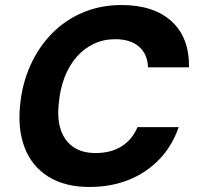

<svg xmlns="http://www.w3.org/2000/svg" viewBox="-20 -732 782 764"><path d="M336 12Q238 12 172.5 -29Q107 -70 78.5 -143.5Q50 -217 60 -313Q68 -399 101 -472Q134 -545 187 -599Q240 -653 310.5 -682.5Q381 -712 463 -712Q592 -712 663 -647Q734 -582 732 -464H569Q567 -517 533 -546.5Q499 -576 438 -576Q392 -576 353 -557.5Q314 -539 284.5 -505Q255 -471 237 -424.5Q219 -378 214 -321Q207 -259 222 -215Q237 -171 272 -147Q307 -123 360 -123Q421 -123 463.5 -149.5Q506 -176 527 -226H691Q665 -151 613.5 -97.5Q562 -44 491.5 -16Q421 12 336 12Z"/></svg>

Font: DM Sans 12pt Black
Style: Italic
Weight: 900
Italic angle: -10°
Version: Version 4.004;gftools[0.9.30]